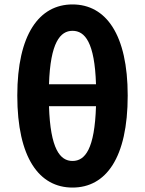

<svg xmlns="http://www.w3.org/2000/svg" viewBox="-20 -832 655 866"><path d="M413 -353C407 -160 364 -106 307 -106C251 -106 207 -160 201 -353ZM201 -452C207 -641 252 -693 307 -693C363 -693 407 -641 413 -452ZM307 -812C157 -812 58 -677 58 -401C58 -120 157 14 307 14C458 14 556 -120 556 -401C556 -676 458 -812 307 -812Z"/></svg>

Font: Noto Sans Mono CJK JP Bold
Style: Regular
Weight: 700
Designer: Ryoko NISHIZUKA (kana & ideographs); Paul D. Hunt (Latin, Greek & Cyrillic); Wenlong ZHANG (bopomofo); Sandoll Communica
Foundry: Adobe Systems Incorporated
Version: Version 1.004;PS 1.004;hotconv 1.0.82;makeotf.lib2.5.63406